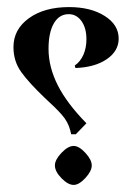

<svg xmlns="http://www.w3.org/2000/svg" viewBox="-20 -514 370 542"><path d="M315 -405Q315 -370 281.5 -347Q248 -324 193 -322L191 -329Q207 -340 215.5 -359.5Q224 -379 224 -403Q224 -435 210 -454.5Q196 -474 174 -474Q147 -474 132 -448Q117 -422 117 -376Q117 -325 143 -273.5Q169 -222 224 -166L194 -135H181L178 -147Q172 -170 155 -189.5Q138 -209 106 -238Q62 -280 40 -310.5Q18 -341 18 -381Q18 -431 61.5 -462.5Q105 -494 175 -494Q236 -494 275.5 -469Q315 -444 315 -405ZM188 8Q172 8 153.5 -11Q135 -30 135 -47Q135 -63 153.5 -82.5Q172 -102 188 -102Q203 -102 221 -82.5Q239 -63 239 -47Q239 -31 221 -11.5Q203 8 188 8Z"/></svg>

Font: Katibeh
Style: Regular
Weight: 400
Designer: Arabic design by Kourosh Beigpour, Latin design by Eduardo Tunni, engineering by Lasse Fister
Version: Version 1.000